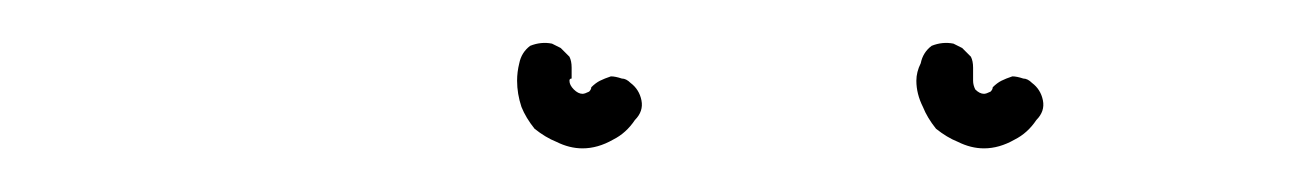

<svg xmlns="http://www.w3.org/2000/svg" viewBox="-20 -578 594 88"><path d="M247 -535Q245 -535 243 -537Q241 -539 241 -541Q241 -542 242 -542Q242 -545 242 -547Q242 -550 241 -552Q239 -554 237 -556Q235 -557 233 -558Q228 -559 223 -557Q219 -554 218 -549Q217 -545 217 -541Q217 -535 219 -529Q221 -524 225 -519Q230 -515 235 -513Q241 -510 247 -510Q254 -510 261 -514Q267 -517 271 -523Q275 -527 274 -532Q273 -537 269 -540Q267 -542 265 -542Q262 -543 260 -543Q257 -542 255 -541Q253 -540 251 -538Q251 -537 250 -536Q248 -535 247 -535ZM431 -535Q429 -535 427 -537Q426 -539 426 -541Q426 -542 426 -542Q426 -545 426 -547Q426 -550 425 -552Q423 -554 421 -556Q419 -557 417 -558Q412 -559 407 -557Q403 -554 402 -549Q400 -545 400 -541Q400 -535 403 -529Q405 -524 409 -519Q414 -515 419 -513Q425 -510 431 -510Q438 -510 445 -514Q451 -517 455 -523Q459 -527 458 -532Q457 -537 453 -540Q451 -542 449 -542Q446 -543 444 -543Q441 -542 439 -541Q437 -540 435 -538Q435 -537 434 -536Q432 -535 431 -535Z"/></svg>

Font: FRB American Cursive Guidelines Dashed
Style: Italic
Weight: 400
Italic angle: -25°
Version: Version 2.0;Modular Font Editor K font №1